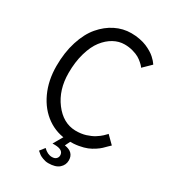

<svg xmlns="http://www.w3.org/2000/svg" viewBox="-232 -907 1105 1232"><g transform="rotate(30 321.0 -290.5)"><path d="M592.8 -680.2 535.2 -624Q533.2 -627 529.3 -632.3Q525.4 -637.7 510.7 -650.9Q496.1 -664.1 478.8 -674.3Q461.4 -684.6 432.1 -692.9Q402.8 -701.2 370.1 -701.2Q328.1 -701.2 289.1 -679.7Q250 -658.2 218.5 -617.4Q187 -576.7 168 -510.5Q148.9 -444.3 148.9 -362.8Q148.9 -238.3 213.9 -152.3Q278.8 -66.4 370.1 -64Q391.1 -63.5 411.1 -66.2Q431.2 -68.8 447.3 -74Q463.4 -79.1 478.5 -85.7Q493.7 -92.3 505.4 -99.9Q517.1 -107.4 527.1 -114.7Q537.1 -122.1 544.4 -129.2Q551.8 -136.2 556.6 -141.4Q561.5 -146.5 564.5 -149.4L566.9 -152.8L622.1 -98.1Q617.2 -94.2 604 -80.8Q590.8 -67.4 579.1 -56.2Q567.4 -44.9 545.2 -30.3Q522.9 -15.6 499.5 -6.1Q476.1 3.4 440.7 9.8Q405.3 16.1 365.2 15.1Q277.8 12.7 208 -36.1Q138.2 -85 98.6 -170.7Q59.1 -256.3 59.1 -362.8Q59.1 -463.4 85.2 -545.2Q111.3 -627 155.3 -678.5Q199.2 -730 254.6 -757.6Q310.1 -785.2 371.1 -785.2Q404.3 -785.2 434.3 -779.3Q464.4 -773.4 486.1 -764.2Q507.8 -754.9 526.4 -743.7Q544.9 -732.4 556.9 -721.4Q568.8 -710.4 577.1 -701.2Q585.4 -691.9 588.9 -686ZM367.2 123Q367.2 82.5 305.2 81.1H286.1L333 0H386.2L360.8 51.8Q431.2 62 431.2 123Q431.2 157.2 404.8 180.7Q378.4 204.1 325.2 204.1Q304.2 204.1 284.7 196.5Q265.1 189 257.1 183.1Q249 177.2 236.8 166.5Q234.9 165 233.9 164.1L262.2 127.9Q292.5 158.2 325.2 158.2Q346.2 158.2 356.7 147.7Q367.2 137.2 367.2 123Z"/></g></svg>

Font: Junction Regular
Style: Regular
Weight: 500
Designer: Caroline Hadilaksono
Foundry: Caroline Hadilaksono
Version: Version 1.056